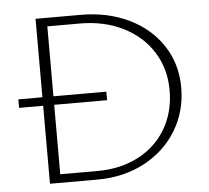

<svg xmlns="http://www.w3.org/2000/svg" viewBox="-49 -710 830 763"><g transform="rotate(-5 366.0 -329.0)"><path d="M673 -336Q673 -241 626.5 -164.5Q580 -88 497 -44Q414 0 309 0H120V-311H24V-345H120V-658H300Q407 -658 492 -617Q577 -576 625 -502.5Q673 -429 673 -336ZM626 -329Q626 -415 583.5 -482Q541 -549 465.5 -586.5Q390 -624 294 -624H164V-345H375V-311H164V-34H312Q405 -34 476.5 -71.5Q548 -109 587 -176Q626 -243 626 -329Z"/></g></svg>

Font: Ysabeau Infant Light
Style: Regular
Weight: 300
Designer: Christian Thalmann (Catharsis Fonts)
Version: Version 0.003